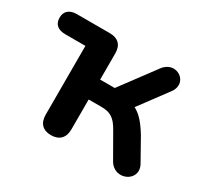

<svg xmlns="http://www.w3.org/2000/svg" viewBox="-112 -648 861 810"><g transform="rotate(30 318.5 -243.0)"><path d="M214 8C254 8 277 -15 277 -56V-202H339C382 -202 405 -188 430 -144L497 -27C537 42 641 -7 602 -77L543 -182C516 -226 492 -255 461 -271L562 -407C610 -471 521 -531 473 -467L348 -299H277V-427C277 -467 255 -489 215 -489H54C18 -489 -2 -471 -2 -440C-2 -408 18 -391 54 -391H152V-56C152 -15 174 8 214 8Z"/></g></svg>

Font: Nunito
Style: Bold
Weight: 700
Designer: Vernon Adams
Foundry: Vernon Adams
Version: Version 3.602